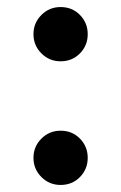

<svg xmlns="http://www.w3.org/2000/svg" viewBox="-20 -512 344 545"><path d="M152 13Q120 13 97.5 -9.5Q75 -32 75 -64Q75 -96 97.5 -118.5Q120 -141 152 -141Q185 -141 207 -118.5Q229 -96 229 -64Q229 -32 207 -9.5Q185 13 152 13ZM152 -338Q120 -338 97.5 -360.5Q75 -383 75 -415Q75 -447 97.5 -469.5Q120 -492 152 -492Q185 -492 207 -469.5Q229 -447 229 -415Q229 -383 207 -360.5Q185 -338 152 -338Z"/></svg>

Font: Source Serif 4 Medium
Style: Regular
Weight: 500
Designer: Frank Grießhammer
Foundry: Adobe Systems Incorporated
Version: Version 4.004;hotconv 1.0.116;makeotfexe 2.5.65601